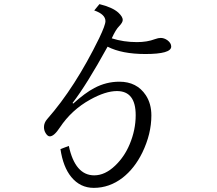

<svg xmlns="http://www.w3.org/2000/svg" viewBox="-20 -846 1040 921"><path d="M331.1 -349.1Q388.7 -400.9 432.6 -423.8Q489.3 -454.1 552.7 -454.1Q636.2 -454.1 679.2 -389.6Q706.1 -349.1 706.1 -292Q706.1 -203.6 662.6 -113.8Q625.5 -38.1 567.9 6.8Q504.9 55.2 429.7 55.2Q364.7 55.2 321.8 2.9Q282.7 -44.9 270 -130.9L310.1 -146Q340.3 -4.9 432.1 -4.9Q483.9 -4.9 532.7 -51.8Q577.1 -94.2 602.1 -154.3Q630.9 -223.1 630.9 -293.5Q630.9 -409.2 541 -409.2Q486.3 -409.2 412.6 -368.2Q323.2 -318.8 267.1 -234.4Q239.3 -191.9 218.8 -191.9Q208.5 -191.9 199.2 -207Q190.9 -220.2 190.9 -236.3Q190.9 -257.3 206.5 -274.9Q340.3 -426.8 455.6 -662.6Q485.8 -725.6 485.8 -744.6Q485.8 -777.3 432.1 -795.9L457 -826.2Q519.5 -811 547.9 -785.2Q568.8 -765.6 568.8 -750.5Q568.8 -738.3 551.8 -720.7Q534.7 -703.6 516.1 -662.1Q572.8 -644 636.7 -644Q686 -644 723.1 -658.2Q739.3 -664.1 751 -664.1Q767.1 -664.1 782.7 -653.3Q801.3 -639.6 801.3 -622.6Q801.3 -586.9 677.2 -586.9Q564.5 -586.9 496.1 -622.1Q395 -438.5 328.1 -352.1Z"/></svg>

Font: BIZ UDPMincho
Style: Regular
Weight: 400
Designer: TypeBank Co., Ltd.
Foundry: Morisawa Inc.
Version: Version 1.06